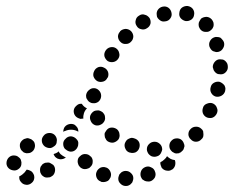

<svg xmlns="http://www.w3.org/2000/svg" viewBox="-20 -593 818 638"><path d="M416 17Q420 14 421 9Q423 4 423 -1Q423 -11 415 -18Q408 -25 398 -25H397Q392 -25 388 -23Q383 -21 380 -17Q376 -14 375 -9Q373 -4 373 1Q373 11 381 18Q388 25 398 25H399Q404 25 408 23Q413 21 416 17ZM68 -29Q68 -28 67 -27Q62 -19 54 -13Q49 -9 44 -7Q44 -7 44 -7Q44 -6 44 -6Q43 5 50 12Q56 20 67 21Q77 22 85 15Q93 9 94 -2Q94 -7 93 -11Q91 -16 88 -20Q85 -24 80 -26Q76 -28 71 -29Q70 -29 69 -29Q69 -29 68 -29ZM334 10Q338 9 342 5Q345 1 347 -3Q351 -13 347 -22Q343 -32 334 -36H333Q329 -38 324 -38Q319 -38 314 -36Q310 -34 306 -30Q303 -27 301 -22Q297 -13 301 -3Q305 7 315 10V11Q319 12 324 12Q329 12 334 10ZM480 9H481Q490 5 495 -4Q499 -14 495 -23Q492 -33 482 -37Q473 -42 463 -38Q453 -34 449 -25Q445 -15 448 -6Q450 -1 453 3Q457 6 461 8Q466 10 471 10Q476 11 480 9ZM113 -29Q113 -24 114 -20Q116 -15 119 -11Q122 -8 127 -5Q131 -3 136 -3Q141 -3 146 -4Q151 -6 154 -9H155Q162 -16 163 -26Q164 -37 157 -45Q153 -48 149 -50Q145 -53 140 -53Q135 -53 130 -52Q125 -50 121 -47Q118 -43 115 -39Q113 -34 113 -29ZM552 -30H553Q560 -36 562 -44Q564 -53 561 -61Q553 -62 547 -65Q540 -69 535 -74Q532 -68 526 -63Q520 -57 513 -54Q512 -49 514 -44Q515 -40 517 -36Q524 -27 534 -26Q544 -24 552 -30ZM44 -69Q42 -71 39 -73Q37 -74 35 -75Q33 -76 31 -76Q20 -78 12 -72Q4 -66 2 -56Q0 -45 6 -37Q12 -29 23 -27Q33 -25 41 -31Q50 -37 51 -47V-48Q52 -54 50 -59Q49 -65 44 -69ZM262 -31Q267 -31 272 -33Q277 -34 280 -38Q288 -45 288 -55Q289 -65 282 -73H281Q274 -81 264 -81Q254 -82 246 -74Q242 -71 240 -67Q238 -62 238 -57Q238 -52 240 -47Q241 -43 245 -39Q248 -35 253 -33Q257 -31 262 -31ZM181 -81Q177 -85 175 -90Q171 -86 166 -84Q162 -82 158 -81Q160 -76 163 -72Q166 -69 171 -66Q178 -63 185 -64Q193 -65 199 -70Q198 -70 196 -71Q188 -75 181 -81ZM511 -79Q514 -82 516 -87Q518 -91 519 -96Q519 -107 512 -114Q504 -122 494 -122Q483 -122 476 -115Q468 -108 468 -97Q468 -92 470 -88Q472 -83 475 -80Q479 -76 483 -74Q488 -72 493 -72Q498 -72 503 -74Q507 -75 511 -79ZM576 -85Q581 -86 584 -90Q588 -93 590 -97Q592 -102 593 -107Q593 -112 591 -116Q588 -126 579 -131Q569 -135 560 -132H559Q550 -128 545 -119Q541 -110 544 -100Q546 -95 549 -92Q552 -88 557 -86Q561 -83 566 -83Q571 -83 576 -84ZM94 -120Q92 -124 88 -127Q84 -131 79 -132Q75 -134 70 -134Q65 -133 60 -131Q51 -126 47 -117Q44 -107 49 -97Q51 -93 55 -90Q58 -86 63 -85Q68 -83 73 -84Q78 -84 82 -86Q92 -91 95 -101Q98 -110 94 -120ZM411 -86H412Q421 -83 431 -87Q440 -92 443 -102Q446 -112 442 -121Q437 -130 427 -133Q422 -135 417 -135Q412 -134 408 -132Q403 -130 400 -126Q397 -122 395 -117Q392 -108 397 -98Q401 -89 411 -86ZM233 -97Q236 -100 238 -105Q240 -109 240 -114Q241 -119 239 -124Q237 -128 233 -132Q226 -139 216 -140Q205 -140 198 -132Q190 -125 190 -115Q190 -104 197 -97H198Q205 -90 215 -89Q226 -89 233 -97ZM169 -129Q168 -139 160 -146Q152 -152 142 -151Q131 -150 125 -142Q118 -134 119 -124Q120 -114 128 -107Q136 -101 146 -101H147Q154 -102 160 -107Q166 -111 168 -118Q168 -122 169 -127Q169 -127 169 -128Q169 -128 169 -129ZM373 -129Q376 -133 377 -138Q378 -143 377 -147Q377 -152 374 -157Q372 -161 368 -164Q359 -170 349 -169Q339 -168 333 -159Q330 -155 328 -151Q327 -146 328 -141Q328 -136 331 -132Q333 -127 337 -124Q346 -118 356 -119Q366 -121 373 -129ZM656 -147Q656 -152 655 -157Q653 -162 649 -165Q642 -172 632 -172Q621 -172 614 -165Q610 -161 608 -157Q606 -152 606 -147Q606 -142 608 -138Q610 -133 614 -130Q621 -122 631 -122Q642 -122 649 -130Q653 -133 655 -138Q656 -142 656 -147ZM235 -158Q238 -157 240 -155Q241 -162 237 -169Q233 -175 227 -179Q218 -183 208 -180Q198 -177 193 -168Q192 -165 191 -162Q190 -158 190 -155Q193 -157 197 -158Q206 -162 216 -162Q226 -162 235 -158ZM315 -179Q320 -181 323 -185Q326 -188 328 -193Q330 -198 329 -203Q329 -208 327 -212Q324 -217 321 -220Q317 -223 312 -225Q307 -227 303 -226Q298 -226 293 -224Q284 -219 280 -209Q277 -200 282 -190Q286 -181 296 -177Q306 -174 315 -179ZM228 -235Q232 -241 238 -245Q244 -249 252 -248Q253 -246 254 -245Q260 -237 269 -233Q262 -226 259 -217Q256 -208 257 -199Q252 -198 247 -198Q243 -199 239 -201Q229 -206 226 -216Q223 -226 228 -235ZM688 -249Q679 -253 669 -249Q659 -246 655 -237V-236Q651 -227 654 -217Q658 -207 667 -203Q671 -201 676 -201Q681 -200 686 -202Q691 -204 694 -207Q698 -211 700 -215Q705 -225 701 -234Q698 -244 688 -249ZM272 -259Q275 -255 279 -253Q284 -250 289 -250Q299 -249 307 -255Q315 -262 316 -272Q317 -282 311 -290Q304 -299 294 -300Q284 -301 276 -294Q268 -288 266 -277Q266 -272 267 -267Q269 -263 272 -259ZM728 -290Q729 -295 729 -300Q728 -305 726 -309Q723 -313 719 -316Q715 -319 710 -321Q700 -323 691 -318Q682 -313 680 -303Q677 -293 682 -284Q687 -275 697 -272Q707 -270 716 -275Q725 -280 728 -290ZM304 -323Q313 -319 323 -322Q333 -325 337 -335H338Q342 -344 339 -354Q335 -364 326 -368Q317 -373 307 -370Q297 -366 293 -357Q288 -347 291 -338Q295 -328 304 -323ZM729 -390Q726 -393 721 -395Q716 -396 711 -396Q701 -396 694 -388Q687 -380 687 -370Q688 -365 690 -360Q692 -356 696 -352Q699 -349 704 -347Q709 -346 714 -346Q724 -346 731 -354Q738 -362 737 -372Q737 -377 735 -382Q733 -386 729 -390ZM338 -390Q347 -385 357 -387Q367 -389 373 -398Q379 -407 376 -417Q374 -427 365 -433Q357 -438 347 -436Q337 -434 331 -425Q325 -416 327 -406Q330 -396 338 -390ZM712 -468Q707 -470 702 -470Q697 -471 692 -469Q683 -466 678 -457Q673 -448 676 -438Q678 -433 681 -429Q684 -425 688 -423Q693 -421 698 -420Q703 -420 707 -421Q717 -424 722 -434Q727 -443 724 -453Q722 -458 719 -461Q716 -465 712 -468ZM381 -453Q388 -446 399 -447Q409 -447 416 -455Q423 -462 423 -473Q422 -483 415 -490Q407 -497 397 -497Q386 -496 379 -489V-488Q372 -481 372 -471Q373 -460 381 -453ZM648 -531Q645 -527 643 -523Q640 -518 640 -513Q640 -508 641 -504Q643 -499 646 -495Q653 -487 663 -487Q674 -486 681 -493Q685 -496 687 -500Q690 -505 690 -510Q690 -515 689 -519Q687 -524 684 -528Q677 -536 667 -537Q656 -537 648 -531ZM434 -507Q439 -498 449 -496Q459 -493 468 -499Q477 -504 480 -514Q482 -524 477 -533Q474 -537 470 -540Q466 -543 461 -544Q456 -546 451 -545Q446 -544 442 -541Q433 -536 431 -526Q428 -516 434 -507ZM501 -542Q501 -537 504 -533Q507 -529 511 -526Q515 -523 519 -522Q524 -521 529 -522Q540 -523 546 -532Q552 -540 550 -550Q548 -561 540 -567Q532 -573 521 -571Q511 -569 505 -561Q499 -553 501 -542ZM576 -551Q574 -541 580 -533Q587 -525 597 -523Q607 -522 616 -528Q624 -534 625 -544Q627 -554 621 -563Q615 -571 604 -573Q594 -574 585 -568Q577 -562 576 -551Z"/></svg>

Font: FRB American Cursive Guidelines Arrows Dotted Black
Style: Bold Italic
Weight: 900
Italic angle: -25°
Version: Version 2.0;Modular Font Editor K font №1